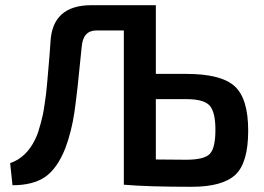

<svg xmlns="http://www.w3.org/2000/svg" viewBox="-20 -710 1013 738"><path d="M579 -426H695Q830 -426 882 -378.5Q934 -331 934 -208Q934 -84 884.5 -38Q835 8 716 8Q549 8 456 0V-593H351Q299 -593 294 -530Q277 -353 266 -278.5Q255 -204 231 -140Q200 -62 153.5 -30Q107 2 28 2L19 -83Q81 -104 115 -174Q122 -188 127 -203.5Q132 -219 137 -237.5Q142 -256 145 -270.5Q148 -285 151.5 -309.5Q155 -334 157 -348.5Q159 -363 161.5 -394Q164 -425 165.5 -440Q167 -455 170 -493Q173 -531 174 -548Q181 -690 331 -690H579ZM579 -97 695 -96Q765 -96 786.5 -118.5Q808 -141 808 -211Q808 -279 786 -304Q764 -329 695 -329H579Z"/></svg>

Font: Exo 2.0 Semi Bold
Style: Regular
Weight: 600
Designer: Natanael Gama
Version: Version 1.001;PS 001.001;hotconv 1.0.70;makeotf.lib2.5.58329